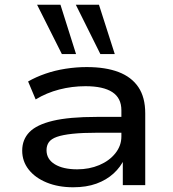

<svg xmlns="http://www.w3.org/2000/svg" viewBox="-20 -784 733 813"><path d="M290 9Q227 9 178 -11Q129 -31 101.5 -66Q74 -101 74 -146Q74 -193 104.5 -224.5Q135 -256 204 -272.5Q273 -289 389 -289H511V-222H393Q329 -222 287 -217.5Q245 -213 221 -204.5Q197 -196 187 -182Q177 -168 177 -148Q177 -110 212 -88.5Q247 -67 307 -67Q358 -67 400.5 -85Q443 -103 468.5 -135Q494 -167 494 -206V-317Q494 -369 455.5 -394Q417 -419 342 -419Q285 -419 231 -405Q177 -391 131 -363L99 -439Q132 -458 172.5 -472Q213 -486 258 -493Q303 -500 347 -500Q427 -500 482 -479Q537 -458 566 -415Q595 -372 595 -304V0H500V-111L507 -112Q491 -77 461 -49.5Q431 -22 388.5 -6.5Q346 9 290 9ZM405 -555 301 -764H399L466 -555ZM242 -555 137 -764H236L302 -555Z"/></svg>

Font: Nunito Sans 10pt Expanded Medium
Style: Regular
Weight: 500
Width: 7
Designer: Vernon Adams
Foundry: Vernon Adams
Version: Version 3.101;gftools[0.9.27]